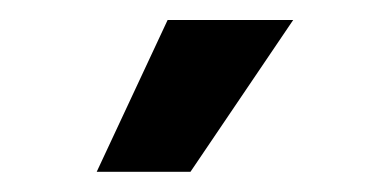

<svg xmlns="http://www.w3.org/2000/svg" viewBox="-20 -779 379 189"><path d="M75.2 -609.9 145 -759.3H268.6L167.5 -609.9Z"/></svg>

Font: Inter 17pt SemiBold
Style: Regular
Weight: 600
Version: Version 4.001;git-66647c0bb